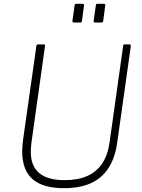

<svg xmlns="http://www.w3.org/2000/svg" viewBox="-20 -974 742 1004"><path d="M593 -229Q582 -149 547.5 -95.5Q513 -42 455 -16Q397 10 314 10Q204 10 150 -37.5Q96 -85 96 -183Q96 -197 97.5 -213Q99 -229 101 -246L170 -732Q171 -738 172.5 -740Q174 -742 178 -742H206Q212 -742 214.5 -739.5Q217 -737 215 -731L144 -225Q143 -213 142 -202.5Q141 -192 141 -181Q141 -106 185 -69Q229 -32 318 -32Q388 -32 437 -54Q486 -76 515 -120Q544 -164 553 -230L624 -734Q625 -739 626.5 -740.5Q628 -742 632 -742H656Q661 -742 662.5 -739.5Q664 -737 664 -732L593 -229ZM419 -943 409 -867Q408 -860 406 -858Q404 -856 396 -856H369Q362 -856 360 -858.5Q358 -861 359 -867L370 -945Q371 -951 372.5 -952.5Q374 -954 379 -954H411Q416 -954 418.5 -951.5Q421 -949 419 -943ZM530 -943 520 -867Q519 -860 517 -858Q515 -856 507 -856H480Q473 -856 471 -858.5Q469 -861 470 -867L481 -945Q482 -951 483.5 -952.5Q485 -954 490 -954H522Q527 -954 529.5 -951.5Q532 -949 530 -943Z"/></svg>

Font: Libre Franklin Thin
Style: Italic
Weight: 100
Italic angle: -8°
Designer: Pablo Impallari, Rodrigo Fuenzalida, Nhung Nguyen
Foundry: Impallari Type
Version: Version 3.000